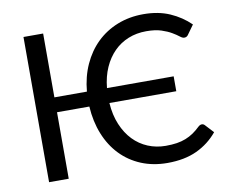

<svg xmlns="http://www.w3.org/2000/svg" viewBox="-79 -824 1111 933"><g transform="rotate(-10 476.0 -358.0)"><path d="M923.5 -100Q881.5 -49 820.8 -20.5Q760 8 675 8Q604.5 8 546 -16.2Q487.5 -40.5 445 -84.8Q402.5 -129 377.5 -191Q352.5 -253 348 -328H188.5V0H91.5V-716.5H188.5V-401.5H349Q355.5 -474 382.5 -533.5Q409.5 -593 453.2 -635.5Q497 -678 555.5 -701.2Q614 -724.5 684 -724.5Q757.5 -724.5 814 -699.8Q870.5 -675 913 -633.5L881 -589Q878 -584 873.2 -580.8Q868.5 -577.5 860.5 -577.5Q852 -577.5 839.8 -587.2Q827.5 -597 807.2 -609Q787 -621 757.2 -630.8Q727.5 -640.5 683.5 -640.5Q635.5 -640.5 595 -624.2Q554.5 -608 523.8 -577.2Q493 -546.5 473.2 -502.2Q453.5 -458 448 -401.5H777V-328H447Q451 -268 470.8 -221Q490.5 -174 521.5 -141.8Q552.5 -109.5 593.5 -92.5Q634.5 -75.5 681 -75.5Q711.5 -75.5 735.8 -79.2Q760 -83 780.2 -91Q800.5 -99 818.5 -111.2Q836.5 -123.5 854 -140.5Q862.5 -148 871 -148Q879 -148 885 -141.5Z"/></g></svg>

Font: Lato-Regular
Style: Regular
Weight: 400
Designer: Lukasz Dziedzic with Adam Twardoch and Botio Nikoltchev
Foundry: tyPoland Lukasz Dziedzic
Version: Version 2.015; 2015-08-06; http://www.latofonts.com/